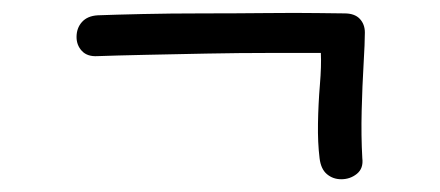

<svg xmlns="http://www.w3.org/2000/svg" viewBox="-20 -432 690 301"><path d="M548 -184Q550 -168 539.5 -159.5Q529 -151 515 -151Q502 -151 492.5 -159Q483 -167 481 -184Q478 -208 478.5 -238.5Q479 -269 481.5 -299Q484 -329 483 -349Q450 -349 402.5 -349Q355 -349 303.5 -348Q252 -347 206.5 -346Q161 -345 133 -344Q117 -343 108.5 -352Q100 -361 100 -374Q100 -388 108.5 -397.5Q117 -407 133 -408Q159 -409 203 -410Q247 -411 298 -411Q349 -411 397 -411.5Q445 -412 478.5 -411.5Q512 -411 520 -411Q536 -411 544 -402.5Q552 -394 552 -381Q552 -365 550 -331.5Q548 -298 547 -258.5Q546 -219 548 -184Z"/></svg>

Font: Playpen Sans Light
Style: Regular
Weight: 300
Designer: Laura Meseguer, Veronika Burian, José Scaglione
Foundry: TypeTogether
Version: Version 1.001